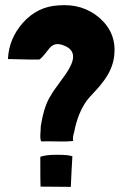

<svg xmlns="http://www.w3.org/2000/svg" viewBox="-20 -728 489 748"><path d="M139 -237Q152 -318 178 -356Q185 -370 212 -406Q240 -443 250 -462Q288 -529 228 -551Q192 -566 171 -538Q141 -499 133 -496Q124 -495 11 -498V-499Q15 -578 69 -639Q126 -703 208 -707Q302 -715 368 -658Q435 -599 425 -511Q419 -456 378 -405Q367 -390 348 -370Q328 -349 318 -336Q283 -287 269 -214Q262 -190 265 -180V-179Q243 -176 204 -177Q160 -178 142 -177H141Q137 -181 137 -199ZM138 -1Q137 -7 137 -117Q156 -125 203 -125Q248 -125 262 -119L259 -67Q256 -14 256 -2V0Z"/></svg>

Font: Londrina Solid
Style: Regular
Weight: 400
Designer: Marcelo Magalhaes
Foundry: Marcelo Magalh„es
Version: Version 1.001 2011